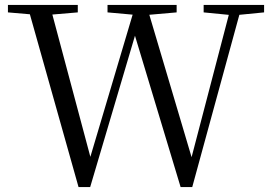

<svg xmlns="http://www.w3.org/2000/svg" viewBox="-20 -748 1093 775"><path d="M297 7 90 -728H181L353 -84H335L340 -99L527 -728H571L763 -81H746L749 -97L914 -728H957L756 7H709L516 -633H534L529 -618L344 7ZM12 -698V-728H294V-698L164 -687H140ZM414 -698V-728H693V-698L567 -687H536ZM802 -698V-728H1046V-698L934 -687H914Z"/></svg>

Font: Noto Serif SC
Style: Regular
Weight: 400
Designer: Ryoko NISHIZUKA 西塚涼子 (kana & ideographs); Frank Grießhammer (Latin, Greek & Cyrillic); Wenlong ZHANG 张文龙 (bopomofo); San
Foundry: Adobe
Version: Version 2.002-H1;hotconv 1.1.0;makeotfexe 2.6.0